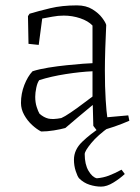

<svg xmlns="http://www.w3.org/2000/svg" viewBox="-20 -480 519 714"><path d="M223 -4Q205 1 180 5Q155 9 133 9Q117 1 99.5 -15Q82 -31 70 -52.5Q58 -74 58 -97Q58 -132 70.5 -164Q83 -196 101 -215Q126 -223 160 -228.5Q194 -234 228.5 -237.5Q263 -241 289 -243Q315 -245 324 -245V-385Q308 -402 278.5 -412Q249 -422 217 -422Q196 -422 175 -418Q154 -414 137 -411L124 -313L86 -317L84 -420L90 -429Q123 -439 167 -449.5Q211 -460 266 -460Q300 -460 323.5 -445.5Q347 -431 360 -413.5Q373 -396 375 -387Q373 -349 371.5 -300Q370 -251 370 -218Q370 -156 373 -109Q376 -62 379 -44L457 -51L461 -31Q436 -20 406 -9.5Q376 1 343 9L327 -12L325 -89H324Q297 -67 270 -44Q243 -21 223 -4ZM127 -57Q143 -43 160 -39Q177 -35 208 -41Q220 -46 243.5 -62Q267 -78 290 -95.5Q313 -113 324 -121V-215Q279 -213 224.5 -204.5Q170 -196 126 -182Q119 -173 115 -154Q111 -135 111 -120Q111 -99 116.5 -82Q122 -65 127 -57ZM358 -9H388Q343 23 319 52.5Q295 82 295 93Q295 131 309 155Q323 179 340 183Q364 181 385 173Q406 165 432 151L444 167Q426 184 401.5 199Q377 214 356 214Q335 214 313 207Q291 200 274 183Q268 176 261.5 156Q255 136 255 114Q255 77 285.5 47.5Q316 18 358 -9Z"/></svg>

Font: Labrada Light
Style: Regular
Weight: 300
Designer: Mercedes Jáuregui
Foundry: Omnibus-Type Team
Version: Version 1.000; ttfautohint (v1.8.4.7-5d5b)